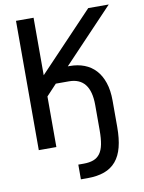

<svg xmlns="http://www.w3.org/2000/svg" viewBox="-99 -797 801 1066"><g transform="rotate(-10 301.0 -264.5)"><path d="M269 117.2H299.3Q332 117.2 354.7 108.6Q377.4 100.1 391.8 80.6Q406.2 61 412.6 28.8Q418.9 -3.4 418.9 -50.8V-192.4Q418.9 -347.2 297.9 -347.2H224.1L166 -285.2V0H66.9V-729H166V-404.8L474.1 -729H589.8L306.2 -430.2H317.9Q362.3 -430.2 399.2 -416Q436 -401.9 462.4 -373.3Q488.8 -344.7 503.4 -301.5Q518.1 -258.3 518.1 -200.2V-50.8Q518.1 14.6 505.9 62Q493.7 109.4 467.8 140.1Q441.9 170.9 401.9 185.5Q361.8 200.2 306.2 200.2H269Z"/></g></svg>

Font: Hack
Style: Regular
Weight: 400
Monospace: yes
Designer: Christopher Simpkins
Foundry: Christopher Simpkins
Version: Version 2.019; ttfautohint (v1.4.1) -l 4 -r 80 -G 350 -x 0 -